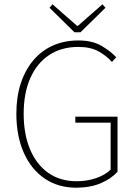

<svg xmlns="http://www.w3.org/2000/svg" viewBox="-20 -860 640 892"><path d="M334 12Q250 12 187.5 -30.5Q125 -73 90.5 -150.5Q56 -228 56 -332Q56 -410 76.5 -472.5Q97 -535 135 -580Q173 -625 226 -648.5Q279 -672 344 -672Q410 -672 452.5 -646.5Q495 -621 520 -594L500 -572Q475 -601 437.5 -621.5Q400 -642 344 -642Q265 -642 208 -604Q151 -566 120.5 -496.5Q90 -427 90 -332Q90 -237 119.5 -166.5Q149 -96 204 -57Q259 -18 336 -18Q384 -18 426.5 -32.5Q469 -47 494 -72V-290H330V-318H526V-62Q496 -29 447.5 -8.5Q399 12 334 12ZM326 -710 210 -824 224 -840 338 -740H342L456 -840L470 -824L354 -710Z"/></svg>

Font: Source Sans Variable
Style: Regular
Weight: 200
Designer: Paul D. Hunt
Foundry: Adobe Systems Incorporated
Version: Version 3.006;hotconv 1.0.111;makeotfexe 2.5.65597